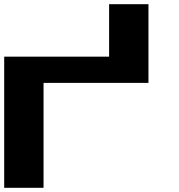

<svg xmlns="http://www.w3.org/2000/svg" viewBox="-20 -895 852 915"><path d="M0 0H187.5V-500H687.5V-875H500V-625H0Z"/></svg>

Font: Faithful 32x
Style: Semibold
Weight: 400
Foundry: Faithful Resource Pack
Version: Version 1.0; January 27, 2023